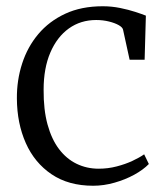

<svg xmlns="http://www.w3.org/2000/svg" viewBox="-20 -583 532 614"><path d="M278 11Q199 11 144.8 -25.8Q90.5 -62.5 62.5 -125.5Q34.5 -188.5 34 -267.5Q33.5 -326.5 50.8 -379.8Q68 -433 102.5 -474Q137 -515 188.5 -539Q240 -563 308.5 -563Q337 -563 364 -557.5Q391 -552 412.5 -545Q434 -538 446.5 -533L442.5 -392H394.5L373.5 -488Q372 -495.5 359.8 -502.5Q347.5 -509.5 328.5 -514.2Q309.5 -519 287.5 -519Q238 -519 200.2 -492Q162.5 -465 141 -415Q119.5 -365 119.5 -296Q119 -232.5 132 -185Q145 -137.5 168.8 -106.2Q192.5 -75 225 -59.2Q257.5 -43.5 295.5 -43.5Q325.5 -43.5 353.2 -50.8Q381 -58 403.5 -68.5Q426 -79 441 -89.5L456 -58.5Q438 -40 409.2 -24.2Q380.5 -8.5 346.2 1.2Q312 11 278 11Z"/></svg>

Font: Merriweather 36pt Light
Style: Regular
Weight: 300
Designer: Eben Sorkin
Foundry: Eben Sorkin
Version: Version 2.100